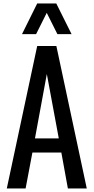

<svg xmlns="http://www.w3.org/2000/svg" viewBox="-20 -1071 532 1091"><path d="M18.6 0 191.4 -809.6H300.3L473.1 0H365.7L328.6 -204.1H164.1L125.5 0ZM105 -877 191.4 -1051.3H299.8L386.7 -877H306.2L245.6 -998L185.1 -877ZM178.7 -284.7H314L246.1 -650.4Z"/></svg>

Font: Oswald Regular
Style: Regular
Weight: 400
Designer: Vernon Adams
Foundry: Vernon Adams
Version: 3.0; ttfautohint (v0.95) -l 8 -r 50 -G 200 -x 0 -w "G" -W -c